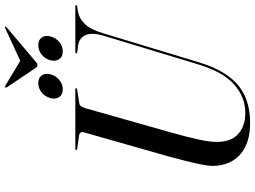

<svg xmlns="http://www.w3.org/2000/svg" viewBox="-148 -878 1036 780"><g transform="rotate(-90 370.0 -488.0)"><path d="M498.5 -201 615 -585.5Q629 -634 617.2 -659Q605.5 -684 576 -688.5L550 -692Q545.5 -692.5 544.2 -693.5Q543 -694.5 543 -696.5Q543 -698 544.5 -699Q546 -700 548.5 -700H735Q737.5 -700 738.5 -699.2Q739.5 -698.5 739.5 -697Q739.5 -695.5 738.2 -694.5Q737 -693.5 733 -692.5L707 -688Q681.5 -682 660.2 -658.8Q639 -635.5 624 -584L508.5 -203Q486.5 -129 453.2 -82Q420 -35 372.8 -12.5Q325.5 10 261 10Q202.5 10 163.2 -9.8Q124 -29.5 104.8 -64.8Q85.5 -100 86 -146Q86.5 -161.5 92.5 -191.5Q98.5 -221.5 107.5 -256.8Q116.5 -292 125 -323L222.5 -665.5Q225 -674.5 220.8 -679.2Q216.5 -684 209 -685L157.5 -692Q153.5 -692.5 152 -693.5Q150.5 -694.5 150.5 -696.5Q150.5 -698 152 -699Q153.5 -700 156 -700H398Q402 -700 402 -697Q402 -695.5 400.8 -694.5Q399.5 -693.5 395.5 -692.5L341 -684Q333.5 -683 329 -677.8Q324.5 -672.5 320 -657.5L225 -322.5Q204 -248.5 194 -203Q184 -157.5 183.5 -129Q182.5 -69 214.8 -39.2Q247 -9.5 301.5 -9.5Q365.5 -9.5 416.8 -54.8Q468 -100 498.5 -201ZM397 -751Q375.5 -751 365.8 -765.2Q356 -779.5 361.5 -801Q367 -822.5 384 -836.5Q401 -850.5 422.5 -850.5Q444 -850.5 453.8 -836.5Q463.5 -822.5 458 -800.5Q452.5 -779.5 435.5 -765.2Q418.5 -751 397 -751ZM550.5 -751Q529.5 -751 519.8 -765.2Q510 -779.5 515 -801Q520.5 -822.5 537.8 -836.5Q555 -850.5 576 -850.5Q598 -850.5 607.8 -836.5Q617.5 -822.5 612 -801Q606.5 -779.5 589.5 -765.2Q572.5 -751 550.5 -751ZM530 -913.5 412.5 -984Q408 -987 405.5 -985.5Q404.5 -984.5 404.2 -982.8Q404 -981 405 -978.5L482 -864Q485.5 -859 488 -856.5Q490.5 -854 495 -854Q500 -854 503.8 -856.5Q507.5 -859 513 -864L648.5 -978.5Q651 -981 651.5 -982.8Q652 -984.5 651 -985.5Q650 -986.5 648 -986Q646 -985.5 643.5 -984L491 -913.5Z"/></g></svg>

Font: Fraunces 120pt
Style: Italic
Weight: 400
Italic angle: -16°
Version: Version 1.000;[b76b70a41]